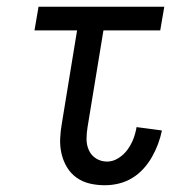

<svg xmlns="http://www.w3.org/2000/svg" viewBox="-20 -540 540 568"><path d="M290 8Q267 8 245.5 3Q224 -2 206.5 -14.5Q189 -27 178 -45.5Q167 -64 162 -85.5Q157 -107 158 -130Q159 -153 163 -175L208 -450H82L94 -520H466L454 -450H286L239 -164Q236 -146 236 -128.5Q236 -111 243 -95.5Q250 -80 264.5 -71Q279 -62 297 -62Q314 -62 330 -72Q346 -82 357 -97Q368 -112 374.5 -129Q381 -146 384 -164L459 -154Q455 -134 447.5 -114Q440 -94 429.5 -75.5Q419 -57 404 -40.5Q389 -24 370.5 -13Q352 -2 331.5 3Q311 8 290 8Z"/></svg>

Font: Iosevka Custom
Style: Italic
Weight: 400
Italic angle: -9°
Monospace: yes
Designer: Belleve Invis
Foundry: Belleve Invis
Version: Version 30.3.3; ttfautohint (v1.8.3)